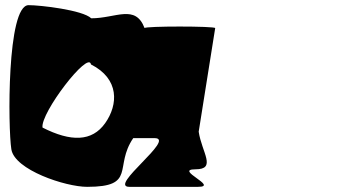

<svg xmlns="http://www.w3.org/2000/svg" viewBox="-20 -725 1307 745"><path d="M24 -146C36 -66 234 0 318 0C511 0 421 -78 497 -189H580C665 -189 398 0 482 0H748C832 0 653 -68 738 -68C822 -68 763 -133 751 -214L815 -616C814 -624 540 -624 541 -616C505 -710 430 -654 334 -654C301 -686 137 -705 91 -705C6 -705 11 -228 24 -146ZM145 -230C136 -286 324 -531 333 -475C444 -419 439 -319 388 -247C337 -175 255 -174 145 -230Z"/></svg>

Font: Ampere
Style: RevIta
Weight: 400
Version: Version 1